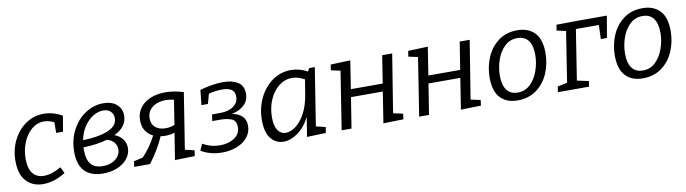

<svg xmlns="http://www.w3.org/2000/svg" viewBox="-30 -1022 5416 1515"><g transform="rotate(-10 2678.0 -264.5)"><path d="M452 -371H397L398 -456Q356 -477 317 -477Q262 -477 218 -440Q174 -403 149 -341.5Q124 -280 124 -211Q124 -131 156.5 -92.5Q189 -54 245 -54Q306 -54 383 -98L407 -48Q316 9 227 9Q144 9 93 -45.5Q42 -100 42 -207Q42 -299 80 -374.5Q118 -450 182.5 -493.5Q247 -537 325 -537Q400 -537 473 -496Z M934 -157Q934 -112 905.5 -74Q877 -36 825.5 -13.5Q774 9 708 9Q612 9 561.5 -42Q511 -93 511 -197Q511 -295 552 -372.5Q593 -450 660 -493.5Q727 -537 803 -537Q871 -537 910 -502.5Q949 -468 949 -413Q949 -323 847 -274Q889 -257 911.5 -227Q934 -197 934 -157ZM596 -277Q728 -282 800.5 -313.5Q873 -345 873 -405Q873 -438 852 -459.5Q831 -481 792 -481Q752 -481 711.5 -456.5Q671 -432 639.5 -385.5Q608 -339 596 -277ZM858 -159Q858 -190 838 -214.5Q818 -239 781 -248Q696 -224 589 -221V-202Q589 -123 620 -86Q651 -49 715 -49Q760 -49 792.5 -65Q825 -81 841.5 -106Q858 -131 858 -159Z M1374 -64 1449 -46 1442 -1 1283 3 1317 -210Q1281 -199 1241 -199Q1222 -199 1204 -202Q1163 -106 1084 0H957L963 -44L1036 -61Q1099 -125 1147 -218Q1109 -237 1087.5 -270.5Q1066 -304 1066 -353Q1066 -411 1097 -452.5Q1128 -494 1181 -515.5Q1234 -537 1299 -537Q1370 -537 1445 -513ZM1327 -271 1358 -467Q1325 -476 1293 -476Q1228 -476 1185.5 -443.5Q1143 -411 1143 -355Q1143 -307 1174.5 -282Q1206 -257 1255 -257Q1292 -257 1327 -271Z M1898 -165Q1898 -113 1866.5 -73.5Q1835 -34 1781 -12.5Q1727 9 1662 9Q1567 9 1493 -35L1516 -87Q1581 -50 1656 -50Q1723 -50 1770 -81.5Q1817 -113 1817 -168Q1817 -220 1779.5 -234.5Q1742 -249 1691 -249H1626L1634 -301H1699Q1765 -301 1805.5 -330Q1846 -359 1846 -407Q1846 -447 1819.5 -464Q1793 -481 1745 -481Q1697 -481 1638 -467L1616 -388H1564L1577 -508Q1682 -537 1762 -537Q1838 -537 1882 -508Q1926 -479 1926 -417Q1926 -362 1889 -326.5Q1852 -291 1789 -278Q1898 -257 1898 -165Z M2424 -66 2500 -47 2492 -1 2341 4 2366 -152Q2327 -74 2268.5 -32.5Q2210 9 2154 9Q2092 9 2052.5 -40Q2013 -89 2013 -187Q2013 -282 2051.5 -362.5Q2090 -443 2157 -490.5Q2224 -538 2306 -538Q2374 -538 2438 -503L2452 -528H2497ZM2384 -324 2404 -446Q2353 -475 2304 -475Q2245 -475 2197 -436.5Q2149 -398 2122 -334Q2095 -270 2095 -196Q2095 -126 2119 -91.5Q2143 -57 2183 -57Q2221 -57 2262.5 -87.5Q2304 -118 2337 -178.5Q2370 -239 2384 -324Z M3117 -528 3042 -62 3120 -45 3114 -1 2953 3 2992 -245H2737L2698 0H2619L2692 -465L2617 -481L2624 -526L2782 -532L2747 -307H3002L3037 -528Z M3738 -528 3663 -62 3741 -45 3735 -1 3574 3 3613 -245H3358L3319 0H3240L3313 -465L3238 -481L3245 -526L3403 -532L3368 -307H3623L3658 -528Z M4309 -323Q4309 -237 4277 -161Q4245 -85 4181.5 -38Q4118 9 4029 9Q3941 9 3891 -43.5Q3841 -96 3841 -206Q3841 -291 3873 -367Q3905 -443 3968 -490Q4031 -537 4120 -537Q4208 -537 4258.5 -484.5Q4309 -432 4309 -323ZM3923 -207Q3923 -132 3952.5 -92Q3982 -52 4041 -52Q4100 -52 4142 -93Q4184 -134 4205.5 -196.5Q4227 -259 4227 -322Q4227 -397 4197.5 -436.5Q4168 -476 4109 -476Q4049 -476 4007 -435Q3965 -394 3944 -332Q3923 -270 3923 -207Z M4433 -526 4588 -528H4837L4807 -354H4758L4762 -466H4578L4515 -64L4608 -44L4601 0H4352L4358 -44L4436 -61L4499 -464L4426 -481Z M5312 -323Q5312 -237 5280 -161Q5248 -85 5184.5 -38Q5121 9 5032 9Q4944 9 4894 -43.5Q4844 -96 4844 -206Q4844 -291 4876 -367Q4908 -443 4971 -490Q5034 -537 5123 -537Q5211 -537 5261.5 -484.5Q5312 -432 5312 -323ZM4926 -207Q4926 -132 4955.5 -92Q4985 -52 5044 -52Q5103 -52 5145 -93Q5187 -134 5208.5 -196.5Q5230 -259 5230 -322Q5230 -397 5200.5 -436.5Q5171 -476 5112 -476Q5052 -476 5010 -435Q4968 -394 4947 -332Q4926 -270 4926 -207Z"/></g></svg>

Font: Bitter Pro
Style: Italic
Weight: 400
Italic angle: -9°
Designer: Sol Matas, and Bitter project Authors
Foundry: Sol Matas
Version: Version 1.010